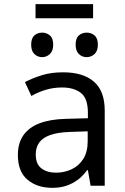

<svg xmlns="http://www.w3.org/2000/svg" viewBox="-20 -894 603 924"><path d="M232 10Q159 10 112.5 -29Q66 -68 66 -148Q66 -205 92.5 -243Q119 -281 170 -300.5Q221 -320 295 -322L403 -325V-351Q403 -421 369 -447Q335 -473 279 -473Q238 -473 201 -462Q164 -451 131 -432L100 -499Q139 -519 183 -532.5Q227 -546 284 -546Q380 -546 432 -501Q484 -456 484 -362V0H416L403 -75H399Q379 -47 354 -28.5Q329 -10 299 0Q269 10 232 10ZM250 -63Q290 -63 325 -79.5Q360 -96 381 -129.5Q402 -163 402 -214V-262L315 -259Q257 -257 221 -244Q185 -231 168.5 -207.5Q152 -184 152 -151Q152 -104 179.5 -83.5Q207 -63 250 -63ZM397 -619Q375 -619 359.5 -634Q344 -649 344 -679Q344 -710 359.5 -723.5Q375 -737 397 -737Q419 -737 435 -723.5Q451 -710 451 -679Q451 -649 435 -634Q419 -619 397 -619ZM183 -619Q161 -619 145.5 -634Q130 -649 130 -679Q130 -710 145.5 -723.5Q161 -737 183 -737Q204 -737 220 -723.5Q236 -710 236 -679Q236 -649 220 -634Q204 -619 183 -619ZM151 -806V-874H428V-806Z"/></svg>

Font: Noto Sans Mono SemiCondensed
Style: Regular
Weight: 400
Width: 4
Designer: Monotype Design Team
Foundry: Monotype Imaging Inc.
Version: Version 2.010